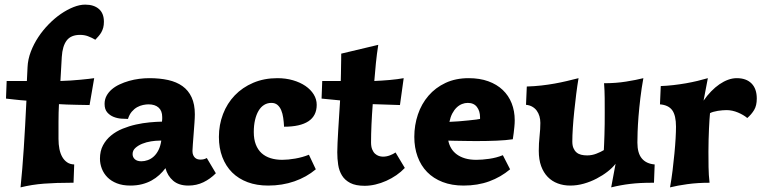

<svg xmlns="http://www.w3.org/2000/svg" viewBox="-20 -790 3301 830"><path d="M96.2 -439.9 99.1 -500Q100.6 -533.7 113.3 -566.9Q126 -600.1 145.8 -629.9Q165.5 -659.7 190.9 -685.5Q216.3 -711.4 243.4 -730Q270.5 -748.5 297.6 -759.3Q324.7 -770 348.1 -770Q385.7 -770 407.5 -751.2Q429.2 -732.4 429.2 -695.8Q429.2 -681.6 426.3 -670.7Q423.3 -659.7 418.2 -650.6Q413.1 -641.6 406.2 -633.8Q399.4 -626 392.1 -618.2Q375.5 -627.9 360.1 -633.5Q344.7 -639.2 326.2 -639.2Q286.6 -639.2 268.3 -615Q250 -590.8 247.1 -543.9L241.2 -439.9Q262.2 -440.4 284.7 -441.9Q307.1 -443.4 327.1 -445.3Q347.2 -447.3 363 -449Q378.9 -450.7 387.2 -452.1L367.2 -335.9Q338.4 -336.4 313 -336.9Q291 -337.4 269 -338.1Q247.1 -338.9 234.9 -339.8Q233.9 -322.8 233.4 -303.2Q232.9 -283.7 232.9 -263.7Q232.9 -243.7 232.9 -224.6Q232.9 -205.6 232.9 -189Q232.9 -166 236.8 -146.2Q240.7 -126.5 249 -111.8Q257.3 -97.2 270 -88.4Q282.7 -79.6 300.8 -79.1L297.9 0H287.1Q222.7 0 170.4 3.9Q118.2 7.8 68.8 20Q76.7 -56.2 82.8 -149.4Q88.9 -242.7 94.2 -355Q84.5 -355.5 69.6 -356.9Q54.7 -358.4 40.5 -359.9Q23.9 -361.8 5.9 -363.8L8.8 -439.9Z M913.1 -41Q889.2 -16.6 859.4 -2.2Q829.6 12.2 794.4 12.2Q752.9 12.2 728.5 -8.8Q704.1 -29.8 695.3 -63Q683.6 -47.4 668.7 -33.7Q653.8 -20 635.3 -9.8Q616.7 0.5 594 6.3Q571.3 12.2 543.5 12.2Q509.8 12.2 485.1 2.4Q460.4 -7.3 444.3 -23.7Q428.2 -40 420.2 -61Q412.1 -82 412.1 -104Q412.1 -137.2 425.3 -161.9Q438.5 -186.5 460.2 -204.3Q481.9 -222.2 510 -233.6Q538.1 -245.1 567.9 -251.7Q597.7 -258.3 626.7 -261Q655.8 -263.7 680.2 -264.2Q681.2 -271 681.2 -275.1Q681.2 -279.3 681.2 -284.2Q681.2 -311 665.5 -325Q649.9 -338.9 622.1 -338.9Q611.3 -338.9 598.4 -336.2Q585.4 -333.5 573 -326.7Q560.5 -319.8 549.8 -307.4Q539.1 -294.9 533.2 -275.9Q521.5 -275.9 504.4 -277.1Q487.3 -278.3 471.2 -284.7Q455.1 -291 443.6 -304.2Q432.1 -317.4 432.1 -340.8Q432.1 -359.9 440.4 -375.5Q448.7 -391.1 463.1 -403.6Q477.5 -416 496.8 -425Q516.1 -434.1 537.6 -440.2Q559.1 -446.3 581.5 -449.2Q604 -452.1 625.5 -452.1Q670.4 -452.1 706.8 -444.1Q743.2 -436 768.8 -417.7Q794.4 -399.4 808.3 -369.4Q822.3 -339.4 822.3 -295.9Q822.3 -281.7 820.6 -258.5Q818.8 -235.4 817.1 -211.4Q815.4 -187.5 813.7 -166.7Q812 -146 812 -137.2Q812 -126.5 815.2 -119.4Q818.4 -112.3 823.2 -107.9Q828.1 -103.5 834.2 -101.8Q840.3 -100.1 846.2 -100.1Q854.5 -100.1 860.6 -101.6Q866.7 -103 874 -106.9ZM669.4 -182.1Q653.3 -182.1 633.1 -179Q612.8 -175.8 595.2 -168.7Q577.6 -161.6 565.4 -150.6Q553.2 -139.6 553.2 -124Q553.2 -110.4 563 -101.6Q572.8 -92.8 591.3 -92.8Q605 -92.8 619.1 -97.9Q633.3 -103 645 -113.8Q656.7 -124.5 665.3 -141.6Q673.8 -158.7 677.2 -182.1Z M1345.2 -58.1Q1305.2 -24.4 1252.7 -6.1Q1200.2 12.2 1139.2 12.2Q1089.8 12.2 1050.5 -2.4Q1011.2 -17.1 983.6 -44.4Q956.1 -71.8 941.2 -110.8Q926.3 -149.9 926.3 -198.2Q926.3 -250.5 944.1 -296.9Q961.9 -343.3 994.9 -377.7Q1027.8 -412.1 1074.7 -432.1Q1121.6 -452.1 1179.2 -452.1Q1215.3 -452.1 1246.3 -443.1Q1277.3 -434.1 1300.3 -418.5Q1323.2 -402.8 1336.2 -381.8Q1349.1 -360.8 1349.1 -336.9Q1349.1 -289.6 1313.5 -265.9Q1277.8 -242.2 1208 -242.2Q1207 -262.2 1204.3 -280.8Q1201.7 -299.3 1195.6 -313.7Q1189.5 -328.1 1179.2 -336.7Q1168.9 -345.2 1153.3 -345.2Q1135.7 -345.2 1121.6 -336.4Q1107.4 -327.6 1097.7 -311Q1087.9 -294.4 1082.5 -271.2Q1077.1 -248 1077.1 -219.2Q1077.1 -188 1085.9 -165.3Q1094.7 -142.6 1110.8 -127.9Q1127 -113.3 1149.7 -106.2Q1172.4 -99.1 1200.2 -99.1Q1225.1 -99.1 1256.3 -104.5Q1287.6 -109.9 1315.4 -121.1Z M1556.2 13.2Q1517.6 13.2 1494.1 1Q1470.7 -11.2 1458.3 -31.5Q1445.8 -51.8 1441.9 -77.9Q1438 -104 1438 -131.8Q1438 -148.4 1439.2 -173.1Q1440.4 -197.8 1442.1 -227.1Q1443.8 -256.3 1446 -289.3Q1448.2 -322.3 1450.2 -356L1370.1 -363.8L1373 -439.9H1453.1Q1453.6 -457.5 1453.9 -472.2Q1454.1 -486.8 1454.3 -500.7Q1454.6 -514.6 1454.8 -528.6Q1455.1 -542.5 1455.1 -558.1L1615.2 -596.2Q1608.9 -556.2 1605 -517.1Q1601.1 -478 1598.1 -439.9Q1614.3 -440.4 1631.3 -441.7Q1648.4 -442.9 1665.3 -444.3Q1682.1 -445.8 1697.3 -447.8Q1712.4 -449.7 1725.1 -452.1L1709 -335.9L1591.3 -339.8Q1587.9 -295.4 1585.9 -252Q1584 -208.5 1584 -174.8Q1584 -156.2 1588.9 -144.3Q1593.8 -132.3 1601.3 -125.5Q1608.9 -118.7 1617.9 -115.7Q1627 -112.8 1635.3 -112.8Q1650.9 -112.8 1665.5 -118.4Q1680.2 -124 1689.9 -130.9L1730 -64Q1713.9 -46.9 1693.4 -32.7Q1672.9 -18.6 1649.9 -8.3Q1627 2 1603 7.6Q1579.1 13.2 1556.2 13.2Z M1918 -182.1Q1921.4 -164.1 1930.7 -148.7Q1939.9 -133.3 1955.1 -122.3Q1970.2 -111.3 1991 -105.2Q2011.7 -99.1 2039.1 -99.1Q2064 -99.1 2095 -103.5Q2126 -107.9 2153.8 -119.1L2185.1 -58.1Q2145 -24.4 2095 -6.1Q2044.9 12.2 1983.9 12.2Q1933.1 12.2 1893.3 -3.2Q1853.5 -18.6 1826.4 -46.4Q1799.3 -74.2 1785.2 -113Q1771 -151.9 1771 -198.2Q1771 -249 1786.6 -295.2Q1802.2 -341.3 1832.3 -376.2Q1862.3 -411.1 1906 -431.6Q1949.7 -452.1 2005.9 -452.1Q2053.7 -452.1 2090.8 -438.7Q2127.9 -425.3 2153.3 -401.1Q2178.7 -377 2191.9 -343.5Q2205.1 -310.1 2205.1 -270Q2205.1 -256.3 2203.6 -241.9Q2202.1 -227.5 2200.7 -215.3Q2198.7 -201.2 2196.8 -188Q2167.5 -183.6 2127.4 -181.9Q2087.4 -180.2 2042 -180.2Q2026.9 -180.2 2010.3 -180.4Q1993.7 -180.7 1977.3 -180.9Q1960.9 -181.2 1945.6 -181.4Q1930.2 -181.6 1918 -182.1ZM2002 -345.2Q1989.3 -345.2 1977.1 -340.3Q1964.8 -335.4 1954.1 -325.2Q1943.4 -314.9 1935.3 -299.6Q1927.2 -284.2 1922.9 -263.2Q1941.9 -263.7 1964.1 -265.6Q1986.3 -267.6 2005.9 -269.5Q2025.4 -271.5 2039.1 -273.2Q2052.7 -274.9 2055.2 -275.9V-283.2Q2055.2 -310.1 2041.7 -327.6Q2028.3 -345.2 2002 -345.2Z M2735.4 -173.8Q2735.4 -127.9 2754.6 -105Q2773.9 -82 2810.1 -79.1L2807.1 0H2800.3Q2772 0 2748.8 1.2Q2725.6 2.4 2704.8 4.9Q2684.1 7.3 2664.1 11Q2644 14.6 2622.1 20L2641.1 -82Q2627.9 -64.9 2606.7 -48.3Q2585.4 -31.7 2559.3 -18.1Q2533.2 -4.4 2503.9 3.9Q2474.6 12.2 2445.3 12.2Q2416 12.2 2391.1 2.9Q2366.2 -6.3 2347.9 -25.1Q2329.6 -43.9 2319.3 -72Q2309.1 -100.1 2309.1 -138.2Q2309.1 -170.4 2312.5 -201.4Q2315.9 -232.4 2315.9 -258.8Q2315.9 -273.9 2312 -287.4Q2308.1 -300.8 2300.5 -311.3Q2293 -321.8 2281.2 -328.6Q2269.5 -335.4 2253.9 -336.9L2257.3 -416Q2290 -417 2320.1 -420.4Q2350.1 -423.8 2377.4 -428.7Q2404.8 -433.6 2430.4 -439.7Q2456.1 -445.8 2481 -452.1Q2475.6 -420.4 2470.9 -383.1Q2466.3 -345.7 2462.4 -308.6Q2458.5 -271.5 2456.3 -237.3Q2454.1 -203.1 2454.1 -178.2Q2454.1 -161.1 2459 -149.7Q2463.9 -138.2 2472.2 -131.1Q2480.5 -124 2492.2 -121.1Q2503.9 -118.2 2518.1 -118.2Q2538.6 -118.2 2557.6 -125.5Q2576.7 -132.8 2590.3 -141.1Q2590.8 -151.4 2591.6 -168.5Q2592.3 -185.5 2593 -207.3Q2593.8 -229 2594 -253.9Q2594.2 -278.8 2594.2 -304.2Q2594.2 -334.5 2594 -366.2Q2593.8 -397.9 2591.3 -430.2Q2642.6 -430.2 2686.5 -437.3Q2730.5 -444.3 2761.2 -452.1Q2753.4 -409.2 2748.3 -366.5Q2743.2 -323.7 2740.2 -286.4Q2737.3 -249 2736.3 -219.5Q2735.4 -189.9 2735.4 -173.8Z M3049.3 -300.8Q3048.3 -291 3047.1 -273.4Q3045.9 -255.9 3044.9 -233.6Q3043.9 -211.4 3043.2 -185.5Q3042.5 -159.7 3042.5 -133.8Q3042.5 -101.6 3043 -67.4Q3043.5 -33.2 3047.4 0Q2995.6 0 2951.4 6.1Q2907.2 12.2 2876.5 20Q2882.8 -15.1 2887.5 -53.2Q2892.1 -91.3 2895.5 -126.5Q2898.9 -161.6 2900.6 -191.9Q2902.3 -222.2 2902.3 -242.2Q2902.3 -291 2886 -313.5Q2869.6 -335.9 2833 -338.9L2836.4 -418Q2862.8 -418.9 2890.6 -422.1Q2918.5 -425.3 2945.1 -429.9Q2971.7 -434.6 2995.8 -440.4Q3020 -446.3 3040 -452.1L3021.5 -355Q3036.6 -377 3054.2 -395Q3071.8 -413.1 3090.3 -425.8Q3108.9 -438.5 3127.7 -445.3Q3146.5 -452.1 3165 -452.1Q3206.1 -452.1 3228.8 -429.2Q3251.5 -406.2 3251.5 -363.8Q3251.5 -333.5 3240 -314.5Q3228.5 -295.4 3210.4 -279.8Q3202.6 -286.6 3192.1 -292.7Q3181.6 -298.8 3169.9 -303.7Q3158.2 -308.6 3145.8 -311.3Q3133.3 -314 3121.1 -314Q3113.3 -314 3103.3 -313.2Q3093.3 -312.5 3083 -310.8Q3072.8 -309.1 3064 -306.6Q3055.2 -304.2 3049.3 -300.8Z"/></svg>

Font: Simonetta
Style: Black
Weight: 900
Designer: Gayaneh Bagdasaryan
Foundry: Brownfox
Version: Version 1.002